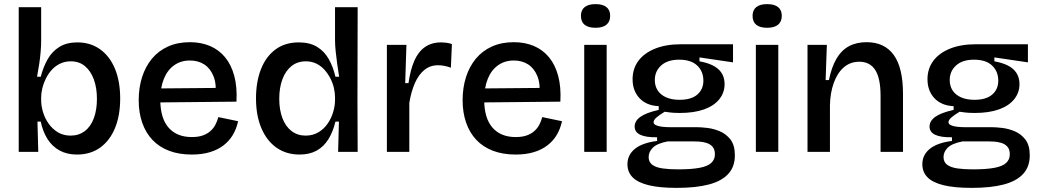

<svg xmlns="http://www.w3.org/2000/svg" viewBox="-20 -738 5055 933"><path d="M354 13Q305 13 269 -7Q233 -27 210.5 -63Q188 -99 178 -147H162L166 0H71V-252V-703H180V-540Q180 -515 177.5 -486Q175 -457 170.5 -426.5Q166 -396 160 -365H178Q190 -412 211.5 -450Q233 -488 268.5 -510Q304 -532 356 -532Q420 -532 467 -498Q514 -464 539 -403Q564 -342 564 -259Q564 -177 539 -116Q514 -55 467 -21Q420 13 354 13ZM323 -79Q363 -79 392 -101Q421 -123 436 -163.5Q451 -204 451 -258Q451 -311 436 -352Q421 -393 393 -416.5Q365 -440 324 -440Q295 -440 271.5 -428.5Q248 -417 231 -398Q214 -379 202.5 -355.5Q191 -332 185.5 -308.5Q180 -285 180 -265V-251Q180 -224 189 -193.5Q198 -163 216.5 -137Q235 -111 261.5 -95Q288 -79 323 -79Z M912 13Q849 13 801 -5.5Q753 -24 720.5 -58.5Q688 -93 671 -142Q654 -191 654 -251Q654 -312 670.5 -363.5Q687 -415 718.5 -453Q750 -491 796.5 -512Q843 -533 903 -533Q957 -533 1000.5 -514.5Q1044 -496 1074 -459.5Q1104 -423 1118.5 -369Q1133 -315 1129 -244L723 -240V-308L1063 -311L1027 -270Q1033 -329 1017.5 -367.5Q1002 -406 972.5 -425Q943 -444 903 -444Q859 -444 826.5 -421Q794 -398 776.5 -355.5Q759 -313 759 -253Q759 -164 799 -118Q839 -72 912 -72Q944 -72 966 -80Q988 -88 1003 -101.5Q1018 -115 1027 -132.5Q1036 -150 1041 -169L1137 -149Q1129 -112 1111.5 -82.5Q1094 -53 1066 -31.5Q1038 -10 999.5 1.5Q961 13 912 13Z M1436 13Q1371 13 1323.5 -20.5Q1276 -54 1250 -115.5Q1224 -177 1224 -260Q1224 -340 1248 -401.5Q1272 -463 1318.5 -497.5Q1365 -532 1432 -532Q1485 -532 1520.5 -510.5Q1556 -489 1577.5 -451Q1599 -413 1610 -365H1628Q1623 -396 1618.5 -428Q1614 -460 1611 -490Q1608 -520 1608 -543V-703H1718L1717 -251L1718 0H1623L1627 -147H1610Q1598 -97 1575.5 -61Q1553 -25 1518.5 -6Q1484 13 1436 13ZM1465 -79Q1500 -79 1527 -95Q1554 -111 1572 -137Q1590 -163 1599 -193.5Q1608 -224 1608 -251V-265Q1608 -285 1603 -308.5Q1598 -332 1586.5 -355Q1575 -378 1558 -397.5Q1541 -417 1518 -428.5Q1495 -440 1466 -440Q1425 -440 1396 -416.5Q1367 -393 1352 -352Q1337 -311 1337 -258Q1337 -204 1352.5 -163.5Q1368 -123 1397 -101Q1426 -79 1465 -79Z M1860 0V-269V-520H1955L1949 -334H1965Q1974 -398 1993 -442Q2012 -486 2044.5 -509Q2077 -532 2124 -532Q2135 -532 2147.5 -530.5Q2160 -529 2176 -524L2171 -409Q2155 -415 2139 -418Q2123 -421 2109 -421Q2070 -421 2042 -398Q2014 -375 1996 -334Q1978 -293 1969 -238V0Z M2486 13Q2423 13 2375 -5.5Q2327 -24 2294.5 -58.5Q2262 -93 2245 -142Q2228 -191 2228 -251Q2228 -312 2244.5 -363.5Q2261 -415 2292.5 -453Q2324 -491 2370.5 -512Q2417 -533 2477 -533Q2531 -533 2574.5 -514.5Q2618 -496 2648 -459.5Q2678 -423 2692.5 -369Q2707 -315 2703 -244L2297 -240V-308L2637 -311L2601 -270Q2607 -329 2591.5 -367.5Q2576 -406 2546.5 -425Q2517 -444 2477 -444Q2433 -444 2400.5 -421Q2368 -398 2350.5 -355.5Q2333 -313 2333 -253Q2333 -164 2373 -118Q2413 -72 2486 -72Q2518 -72 2540 -80Q2562 -88 2577 -101.5Q2592 -115 2601 -132.5Q2610 -150 2615 -169L2711 -149Q2703 -112 2685.5 -82.5Q2668 -53 2640 -31.5Q2612 -10 2573.5 1.5Q2535 13 2486 13Z M2819 0V-520H2928V0ZM2874 -603Q2839 -603 2821 -617.5Q2803 -632 2803 -661Q2803 -689 2821 -703.5Q2839 -718 2874 -718Q2909 -718 2927 -703.5Q2945 -689 2945 -661Q2945 -633 2927 -618Q2909 -603 2874 -603Z M3269 175Q3185 175 3132 162Q3079 149 3054 123.5Q3029 98 3029 60Q3029 15 3065 -14.5Q3101 -44 3173 -53V-71Q3119 -70 3091.5 -83Q3064 -96 3064 -123Q3064 -150 3091.5 -170Q3119 -190 3181 -204V-222Q3121 -225 3087.5 -261Q3054 -297 3054 -353Q3054 -404 3082 -442Q3110 -480 3163 -501.5Q3216 -523 3290 -523H3542V-435L3379 -459V-440Q3441 -429 3471 -401.5Q3501 -374 3501 -329Q3501 -288 3475.5 -256Q3450 -224 3401.5 -206.5Q3353 -189 3282 -189Q3268 -189 3252.5 -190Q3237 -191 3210 -195Q3185 -180 3170.5 -167.5Q3156 -155 3156 -144Q3156 -135 3168 -129.5Q3180 -124 3198 -122Q3216 -120 3233 -120H3365Q3385 -120 3416 -116.5Q3447 -113 3478 -100Q3509 -87 3530 -59.5Q3551 -32 3551 17Q3551 72 3519 107Q3487 142 3424.5 158.5Q3362 175 3269 175ZM3274 85Q3340 85 3379.5 77.5Q3419 70 3436.5 53.5Q3454 37 3454 12Q3454 -12 3442.5 -25Q3431 -38 3413 -43.5Q3395 -49 3377 -50Q3359 -51 3346 -51H3225Q3173 -41 3152.5 -20.5Q3132 0 3132 25Q3132 50 3150 63Q3168 76 3200 80.5Q3232 85 3274 85ZM3282 -253Q3339 -253 3368.5 -278.5Q3398 -304 3398 -346Q3398 -391 3368 -419.5Q3338 -448 3280 -448Q3224 -448 3193 -420Q3162 -392 3162 -349Q3162 -320 3176 -298.5Q3190 -277 3217 -265Q3244 -253 3282 -253Z M3653 0V-520H3762V0ZM3708 -603Q3673 -603 3655 -617.5Q3637 -632 3637 -661Q3637 -689 3655 -703.5Q3673 -718 3708 -718Q3743 -718 3761 -703.5Q3779 -689 3779 -661Q3779 -633 3761 -618Q3743 -603 3708 -603Z M3904 0V-312V-520H3998L3992 -349H4008Q4021 -412 4044.5 -452.5Q4068 -493 4104.5 -513Q4141 -533 4191 -533Q4278 -533 4323 -471Q4368 -409 4368 -282V0H4259V-272Q4259 -358 4233 -398Q4207 -438 4156 -438Q4111 -438 4079.5 -410Q4048 -382 4031 -333.5Q4014 -285 4013 -226V0Z M4702 175Q4618 175 4565 162Q4512 149 4487 123.5Q4462 98 4462 60Q4462 15 4498 -14.5Q4534 -44 4606 -53V-71Q4552 -70 4524.5 -83Q4497 -96 4497 -123Q4497 -150 4524.5 -170Q4552 -190 4614 -204V-222Q4554 -225 4520.5 -261Q4487 -297 4487 -353Q4487 -404 4515 -442Q4543 -480 4596 -501.5Q4649 -523 4723 -523H4975V-435L4812 -459V-440Q4874 -429 4904 -401.5Q4934 -374 4934 -329Q4934 -288 4908.5 -256Q4883 -224 4834.5 -206.5Q4786 -189 4715 -189Q4701 -189 4685.5 -190Q4670 -191 4643 -195Q4618 -180 4603.5 -167.5Q4589 -155 4589 -144Q4589 -135 4601 -129.5Q4613 -124 4631 -122Q4649 -120 4666 -120H4798Q4818 -120 4849 -116.5Q4880 -113 4911 -100Q4942 -87 4963 -59.5Q4984 -32 4984 17Q4984 72 4952 107Q4920 142 4857.5 158.5Q4795 175 4702 175ZM4707 85Q4773 85 4812.5 77.5Q4852 70 4869.5 53.5Q4887 37 4887 12Q4887 -12 4875.5 -25Q4864 -38 4846 -43.5Q4828 -49 4810 -50Q4792 -51 4779 -51H4658Q4606 -41 4585.5 -20.5Q4565 0 4565 25Q4565 50 4583 63Q4601 76 4633 80.5Q4665 85 4707 85ZM4715 -253Q4772 -253 4801.5 -278.5Q4831 -304 4831 -346Q4831 -391 4801 -419.5Q4771 -448 4713 -448Q4657 -448 4626 -420Q4595 -392 4595 -349Q4595 -320 4609 -298.5Q4623 -277 4650 -265Q4677 -253 4715 -253Z"/></svg>

Font: Bricolage Grotesque 24pt Medium
Style: Regular
Weight: 500
Designer: Mathieu Triay
Foundry: Atelier Triay
Version: Version 1.001;gftools[0.9.33.dev8+g029e19f]